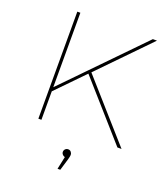

<svg xmlns="http://www.w3.org/2000/svg" viewBox="-167 -816 1027 1180"><g transform="rotate(20 346.5 -225.5)"><path d="M149 -182V-209L627 -700H654L340 -377L328 -366ZM133 0V-700H153V0ZM650 0 317 -377 332 -390 677 0ZM349 249 369 155 370 166Q360 166 352 158Q344 150 344 140Q344 129 351.5 121.5Q359 114 370 114Q382 114 389 122.5Q396 131 396 140Q396 148 394 156Q392 164 390 172L367 249Z"/></g></svg>

Font: Montserrat Thin
Style: Regular
Weight: 100
Designer: Julieta Ulanovsky
Foundry: Julieta Ulanovsky
Version: Version 9.000